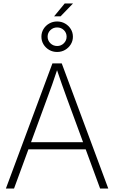

<svg xmlns="http://www.w3.org/2000/svg" viewBox="-20 -1096 664 1116"><path d="M14.2 0 284.7 -727.5H338.9L609.4 0H562L370.1 -521.5Q355.5 -561.5 339.6 -606.4Q323.7 -651.4 304.7 -708H318.4Q299.8 -651.4 283.9 -606.4Q268.1 -561.5 252.9 -521.5L61.5 0ZM131.8 -228V-269.5H491.7V-228ZM294.4 -1001 356 -1075.7H404.3L332 -1001ZM312 -793.9Q286.6 -793.9 265.9 -805.9Q245.1 -817.9 232.9 -838.1Q220.7 -858.4 220.7 -882.8Q220.7 -907.2 232.9 -927.2Q245.1 -947.3 265.9 -959.2Q286.6 -971.2 312 -971.2Q337.4 -971.2 358.2 -959.2Q378.9 -947.3 391.4 -927.2Q403.8 -907.2 403.8 -882.3Q403.8 -858.4 391.4 -838.1Q378.9 -817.9 358.2 -805.9Q337.4 -793.9 312 -793.9ZM312.5 -828.6Q335 -828.6 351.1 -844.5Q367.2 -860.4 367.2 -882.8Q367.2 -905.3 351.3 -920.9Q335.4 -936.5 312 -936.5Q289.1 -936.5 272.9 -920.9Q256.8 -905.3 256.8 -882.8Q256.8 -860.4 272.9 -844.5Q289.1 -828.6 312.5 -828.6Z"/></svg>

Font: Inter 28pt ExtraLight
Style: Regular
Weight: 250
Designer: Rasmus Andersson
Foundry: rsms
Version: Version 4.001;git-66647c0bb